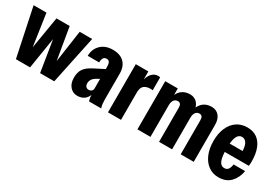

<svg xmlns="http://www.w3.org/2000/svg" viewBox="7 -1135 2480 1761"><g transform="rotate(30 1247.0 -255.0)"><path d="M131 0 24 -510H160L214 -143H205L266 -510H406L468 -143H459L512 -510H644L537 0H387L329 -361H339L281 0Z M906 0Q899 -18 896.5 -39.5Q894 -61 894 -85H890V-356Q890 -391 880.5 -405.5Q871 -420 850 -420Q829 -420 818 -404Q807 -388 807 -356H686Q686 -427 733 -473.5Q780 -520 860 -520Q938 -520 980 -478Q1022 -436 1022 -360V-85Q1022 -64 1024.5 -42.5Q1027 -21 1034 0ZM784 10Q738 10 707 -25Q676 -60 676 -121Q676 -176 700 -212.5Q724 -249 787 -281L924 -351V-248L867 -217Q835 -200 821.5 -180.5Q808 -161 808 -137Q808 -114 819 -102Q830 -90 848 -90Q866 -90 878 -100.5Q890 -111 890 -127L899 -72Q883 -29 854 -9.5Q825 10 784 10Z M1106 0V-510H1239V-384H1244V0ZM1244 -290 1228 -381Q1242 -456 1270.5 -488Q1299 -520 1340 -520Q1351 -520 1360 -517V-380Q1357 -381 1351 -381.5Q1345 -382 1335 -382Q1294 -382 1269 -362Q1244 -342 1244 -290Z M1418 0V-510H1551V-414H1556V0ZM1647 0V-360Q1647 -386 1638 -398Q1629 -410 1610 -410Q1593 -410 1581 -401Q1569 -392 1562.5 -376Q1556 -360 1556 -338L1538 -411Q1558 -469 1593 -494.5Q1628 -520 1677 -520Q1726 -520 1755.5 -486Q1785 -452 1785 -391V0ZM1876 0V-360Q1876 -386 1867 -398Q1858 -410 1839 -410Q1822 -410 1810 -401Q1798 -392 1791.5 -376Q1785 -360 1785 -338L1767 -411Q1787 -469 1822 -494.5Q1857 -520 1906 -520Q1955 -520 1984.5 -486Q2014 -452 2014 -391V0Z M2279 10Q2218 10 2172 -23.5Q2126 -57 2100.5 -117Q2075 -177 2075 -257Q2075 -338 2101 -397Q2127 -456 2174 -488Q2221 -520 2285 -520Q2346 -520 2387.5 -490.5Q2429 -461 2451 -405Q2473 -349 2473 -269Q2473 -255 2472.5 -243Q2472 -231 2470 -221H2159V-310H2382L2354 -279Q2354 -354 2336 -387Q2318 -420 2284 -420Q2250 -420 2232 -381.5Q2214 -343 2214 -257Q2214 -169 2231 -129.5Q2248 -90 2284 -90Q2310 -90 2324 -108Q2338 -126 2343 -162H2465Q2452 -87 2406 -38.5Q2360 10 2279 10Z"/></g></svg>

Font: Instrument Sans Condensed
Style: Bold
Weight: 700
Width: 3
Designer: Rodrigo Fuenzalida
Foundry: fragTYPE
Version: Version 1.000;gftools[0.9.28]